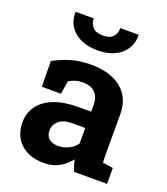

<svg xmlns="http://www.w3.org/2000/svg" viewBox="-141 -861 844 969"><g transform="rotate(20 281.5 -376.0)"><path d="M207.5 10.3Q128.9 10.3 82.5 -32Q36.1 -74.2 36.1 -147Q36.1 -196.8 63.2 -234.4Q90.3 -272 143.3 -293.5Q196.3 -314.9 273.9 -314.9H343.8V-354Q343.8 -392.1 321.5 -415.8Q299.3 -439.5 254.9 -439.5Q231.9 -439.5 213.6 -433.8Q195.3 -428.2 180.7 -418L169.4 -348.1H66.9L64.9 -485.4Q106.4 -508.8 154.8 -523.4Q203.1 -538.1 262.7 -538.1Q366.2 -538.1 426.3 -490Q486.3 -441.9 486.3 -352.5V-134.8Q486.3 -124 486.6 -113.5Q486.8 -103 488.3 -93.3L543.5 -85.4V0H366.7Q361.3 -13.7 356 -29.3Q350.6 -44.9 348.1 -60.5Q322.8 -28.3 288.3 -9Q253.9 10.3 207.5 10.3ZM245.6 -95.2Q275.4 -95.2 302.2 -108.6Q329.1 -122.1 343.8 -144V-227.5H273.4Q226.6 -227.5 202.4 -206.1Q178.2 -184.6 178.2 -154.3Q178.2 -126 196 -110.6Q213.9 -95.2 245.6 -95.2ZM267.1 -616.7Q188.5 -616.7 142.1 -656.5Q95.7 -696.3 97.7 -758.8L98.6 -761.7H195.3Q195.3 -733.4 212.6 -714.8Q230 -696.3 267.1 -696.3Q303.7 -696.3 320.8 -714.4Q337.9 -732.4 337.9 -761.7H435.5L436.5 -758.8Q437.5 -696.3 391.6 -656.5Q345.7 -616.7 267.1 -616.7Z"/></g></svg>

Font: Roboto Slab LO
Style: Bold
Weight: 700
Designer: Google
Version: Version 2.000